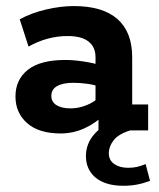

<svg xmlns="http://www.w3.org/2000/svg" viewBox="-20 -430 524 633"><path d="M180.3 10Q108 10 69.5 -24Q31 -58 31 -112Q31 -167.5 71.9 -199.9Q112.8 -232.3 195.3 -232.3Q222.8 -232.3 255.3 -227.3Q287.8 -222.3 312.4 -214.8L294.9 -203V-241.6Q294.9 -274.8 271.9 -293Q249 -311.2 202.6 -311.2Q169.1 -311.2 136.5 -302.3Q103.9 -293.4 74.1 -276.4L45 -366.5Q85.8 -388.3 133.4 -399.1Q181 -410 223.4 -410Q318.5 -410 367.2 -367.2Q415.8 -324.4 415.8 -241.4V-85.5H468.4V0H304.7V-65.8L322.8 -52.2Q295.5 -23.5 258 -6.8Q220.6 10 180.3 10ZM213.1 -72.7Q239.5 -72.7 266 -83.5Q292.5 -94.4 306.2 -109.8L294.9 -78V-171.2L312.2 -143.2Q290.3 -150.7 267.3 -153.8Q244.3 -157 222.1 -157Q187.2 -157 168.2 -146.1Q149.2 -135.3 149.2 -113.8Q149.2 -94.1 166.1 -83.4Q183 -72.7 213.1 -72.7ZM386.8 182.5Q328.2 182.5 295.7 156Q263.3 129.4 263.3 84.6Q263.3 42.9 292.3 10.8Q321.4 -21.2 372.1 -37.2L409.1 0Q369.8 12.2 354.3 32.9Q338.7 53.6 338.7 74.8Q338.7 98.3 356.8 110.8Q374.9 123.2 402.1 123.2Q418.9 123.2 431.9 120.2Q444.9 117.2 460.1 111L474.7 166.3Q451.6 174.8 431.1 178.6Q410.6 182.5 386.8 182.5Z"/></svg>

Font: Rokkitt SemiBold
Style: Regular
Weight: 600
Designer: Vernon Adams
Foundry: Vernon Adams
Version: Version 3.103